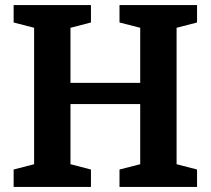

<svg xmlns="http://www.w3.org/2000/svg" viewBox="-20 -740 834 760"><path d="M679 -90V-630L760 -651V-720H453V-651L535 -630V-412H259V-630L340 -651V-720H34V-651L115 -630V-90L34 -69V0H340V-69L259 -90V-328H535V-90L453 -69V0H760V-69Z"/></svg>

Font: GradeGX
Style: Regular
Weight: 100
Width: 1
Designer: Adam Twardoch
Foundry: Adam Twardoch
Version: Version 2.002; DEVELOPMENT